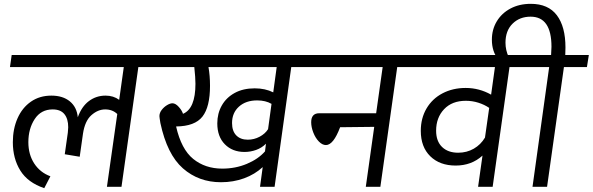

<svg xmlns="http://www.w3.org/2000/svg" viewBox="-20 -975 3093 1002"><path d="M823 -625H702L614 0H538L592 -380Q567 -404 529 -404Q491 -404 457 -374Q423 -344 413 -277L396 -157L318 -170L334 -283Q336 -303 336 -311Q336 -355 316 -379.5Q296 -404 255 -404Q194 -404 161 -353.5Q128 -303 128 -233Q128 -169 158.5 -122Q189 -75 243 -55L211 7Q125 -22 86 -85Q47 -148 47 -233Q47 -302 71.5 -357.5Q96 -413 141.5 -444.5Q187 -476 248 -476Q308 -476 344.5 -446Q381 -416 386 -363Q406 -419 444 -447.5Q482 -476 531 -476Q572 -476 602 -454L626 -625H32L41 -688H832Z M1621 -625H1500L1413 0H1337L1351 -103Q1310 -65 1254 -44.5Q1198 -24 1133 -24Q1017 -24 934.5 -96.5Q852 -169 817 -333Q812 -363 812 -369Q812 -386 824 -401.5Q836 -417 852 -426.5Q868 -436 880 -436Q896 -436 913 -417Q930 -398 935 -381Q1000 -408 1000 -538Q1000 -569 994 -625H781L790 -688H1629ZM1424 -625H1068Q1076 -580 1076 -527Q1076 -417 1036.5 -366.5Q997 -316 899 -315Q926 -196 988.5 -145.5Q1051 -95 1140 -95Q1209 -95 1268.5 -120Q1328 -145 1363 -185L1368 -225Q1346 -203 1316.5 -192.5Q1287 -182 1256 -182Q1193 -182 1153.5 -222Q1114 -262 1114 -331Q1114 -383 1137.5 -424.5Q1161 -466 1205 -490Q1249 -514 1309 -514Q1364 -514 1406 -493ZM1397 -433Q1366 -451 1322 -451Q1263 -451 1227 -418.5Q1191 -386 1191 -333Q1191 -291 1213 -268.5Q1235 -246 1273 -246Q1306 -246 1335 -261.5Q1364 -277 1379 -301Z M2174 -625H2053L1965 0H1889L1933 -313L1755 -311Q1720 -218 1681 -218Q1662 -218 1644 -236.5Q1626 -255 1615 -283.5Q1604 -312 1604 -337Q1604 -384 1646 -384H1943L1977 -625H1570L1579 -688H2183Z M2760 -625H2639L2551 0H2475L2498 -163Q2441 -111 2358 -111Q2275 -111 2225.5 -159.5Q2176 -208 2176 -292Q2176 -358 2206 -409Q2236 -460 2289.5 -488Q2343 -516 2410 -516Q2481 -516 2543 -481L2563 -625H2133L2142 -688H2769ZM2511 -257 2533 -412Q2508 -429 2476.5 -439Q2445 -449 2411 -449Q2339 -449 2297.5 -405Q2256 -361 2256 -293Q2256 -238 2287 -208Q2318 -178 2371 -178Q2416 -178 2452.5 -199Q2489 -220 2511 -257Z M3043 -625H2923L2835 0H2759L2846 -625H2728L2737 -688H2856Q2858 -718 2858 -731Q2858 -888 2749 -888Q2692 -888 2655 -851.5Q2618 -815 2618 -752Q2618 -713 2635 -677L2581 -664Q2547 -705 2547 -768Q2547 -821 2572.5 -863.5Q2598 -906 2644 -930.5Q2690 -955 2750 -955Q2841 -955 2886 -895.5Q2931 -836 2931 -727Q2931 -701 2930 -688H3053Z"/></svg>

Font: FiraGO Book
Style: Italic
Weight: 350
Italic angle: -8°
Designer: bBox Type GmbH
Foundry: bBox Type GmbH
Version: Version 1.001